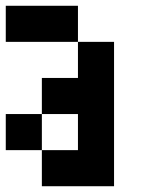

<svg xmlns="http://www.w3.org/2000/svg" viewBox="-20 -645 540 665"><path d="M0 -125V-250H125V-125ZM0 -500V-625H250V-500ZM125 -250V-375H250V-500H375V0H125V-125H250V-250Z"/></svg>

Font: GalmuriMono7 Regular
Style: Regular
Weight: 400
Designer: Lee Minseo (quiple)
Version: Version 2.399;hotconv 1.1.1;makeotfexe 2.6.0 DEVELOPMENT